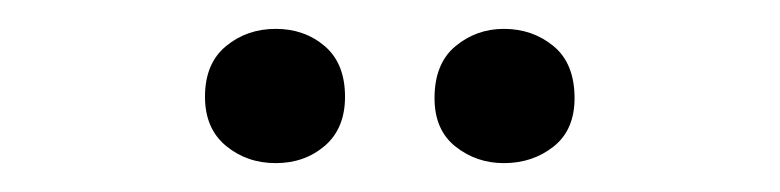

<svg xmlns="http://www.w3.org/2000/svg" viewBox="-20 -579 540 133"><path d="M171 -466Q151 -466 136.5 -478Q122 -490 122 -512Q122 -535 136.5 -547Q151 -559 171 -559Q191 -559 205 -547Q219 -535 219 -512Q219 -490 205 -478Q191 -466 171 -466ZM329 -466Q310 -466 295.5 -477.5Q281 -489 281 -511Q281 -535 295.5 -547Q310 -559 329 -559Q349 -559 363.5 -547Q378 -535 378 -511Q378 -489 363.5 -477.5Q349 -466 329 -466Z"/></svg>

Font: Rokkitt Medium
Style: Regular
Weight: 500
Version: Version 3.103